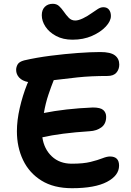

<svg xmlns="http://www.w3.org/2000/svg" viewBox="-20 -984 691 1011"><path d="M362 -775Q312 -775 275.5 -794.5Q239 -814 219.5 -843.5Q200 -873 200 -904Q200 -932 216 -948Q232 -964 258 -964Q278 -964 291 -952Q304 -940 315 -924Q328 -905 342 -890.5Q356 -876 376 -876Q393 -876 417 -887.5Q441 -899 463 -915Q478 -925 493.5 -935.5Q509 -946 524 -946Q544 -946 554 -933Q564 -920 564 -900Q564 -873 537 -844Q510 -815 464.5 -795Q419 -775 362 -775ZM359 7Q263 7 198.5 -33Q134 -73 101.5 -141Q69 -209 69 -293Q69 -350 84 -415.5Q99 -481 123 -541Q125 -547 128 -552Q97 -558 81 -575.5Q65 -593 65 -616Q65 -631 73 -645Q81 -659 107 -666Q172 -681 246.5 -690.5Q321 -700 390 -705Q459 -710 508 -710Q562 -710 585 -692.5Q608 -675 608 -644Q608 -619 593 -601.5Q578 -584 546 -584Q459 -584 388 -576.5Q317 -569 263 -562Q250 -530 235 -485.5Q220 -441 211 -389Q265 -400 330.5 -407.5Q396 -415 469 -418Q509 -418 524 -404.5Q539 -391 539 -369Q539 -332 514 -313.5Q489 -295 452 -293Q375 -288 313 -280Q251 -272 203 -261Q212 -199 253 -160.5Q294 -122 358 -122Q419 -122 457 -131.5Q495 -141 519 -150.5Q543 -160 559 -160Q607 -160 607 -112Q607 -60 543.5 -26.5Q480 7 359 7Z"/></svg>

Font: Shantell Sans Normal
Style: Regular
Weight: 600
Designer: Stephen Nixon, Anya Danilova, Shantell Martin
Foundry: Arrow Type
Version: Version 1.009;[a7da0bfa3]